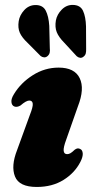

<svg xmlns="http://www.w3.org/2000/svg" viewBox="-20 -748 384 781"><path d="M253 -121Q260 -121 266.5 -124.8Q273 -128.5 284 -139Q296 -148 306 -142Q315 -138.5 316.5 -124.8Q318 -111 307 -89.5Q284 -44.5 238.2 -16Q192.5 12.5 129.5 12.5Q58 12.5 41 -30Q24 -72.5 49.5 -137.5L101.5 -280.5Q114.5 -313 113.2 -326Q112 -339 99 -339Q86.5 -339 63.5 -319Q49 -310.5 38 -315Q28 -319 26.5 -332.8Q25 -346.5 37 -365.5Q64.5 -411 113.2 -442Q162 -473 218.5 -473Q283.5 -473 304.2 -430Q325 -387 297 -315.5L249 -179Q237.5 -148 239 -134.5Q240.5 -121 253 -121ZM329.9 -640.5 330.4 -549Q330.8 -539 328.9 -531Q327 -523 319.7 -517.5Q313.3 -512 305.6 -513Q297.9 -514 291.9 -519.5L241.1 -574.5Q218.9 -597 210.8 -617.2Q202.7 -637.5 207.3 -665Q212 -689.5 231.3 -709Q250.5 -728.5 276.5 -728Q306.9 -727.5 317.8 -703.8Q328.7 -680 329.9 -640.5ZM180.4 -643 182.6 -551.5Q183.9 -542 182.1 -534Q180.4 -526 173.6 -520Q166.8 -514 158.9 -514.8Q151 -515.5 145 -520.5L92.4 -573.5Q69.4 -595 60.6 -614.8Q51.9 -634.5 56.1 -662Q60 -686.5 78.6 -706.8Q97.1 -727 123.6 -727.5Q154 -728 165.9 -705Q177.9 -682 180.4 -643Z"/></svg>

Font: Fraunces 72pt Soft Black
Style: Italic
Weight: 900
Italic angle: -16°
Version: Version 1.000;[b76b70a41]